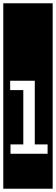

<svg xmlns="http://www.w3.org/2000/svg" viewBox="-32 -937 341 1170"><path d="M-12 213V-917H289V213ZM32 0H258V-57H180V-445H30V-388H110V-57H32Z"/></svg>

Font: Zilla Slab Highlight
Style: Regular
Weight: 400
Designer: Typotheque Type Foundry
Foundry: Typotheque type foundry
Version: Version 1.1; 2017; ttfautohint (v1.6)